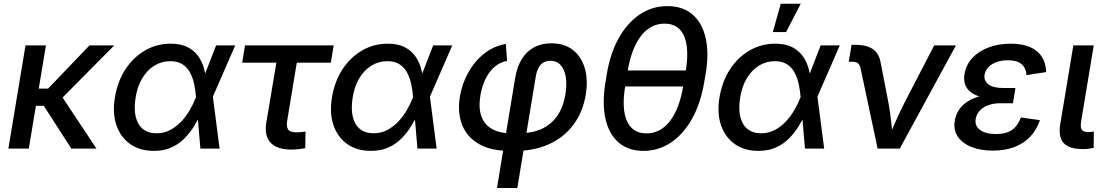

<svg xmlns="http://www.w3.org/2000/svg" viewBox="-20 -771 5748 996"><path d="M218.3 -535.6 129.4 0H23.4L112.3 -535.6ZM572.8 -535.6 262.2 -222.2H132.8L146.5 -311.5H229.5L444.3 -535.6ZM350.1 0 204.6 -226.1 283.2 -297.4 480.5 0Z M778.3 11.7Q705.1 11.7 655 -23.9Q605 -59.6 583.7 -122.3Q562.5 -185.1 576.2 -266.1Q589.8 -349.1 630.6 -411.4Q671.4 -473.6 731.9 -509Q792.5 -544.4 865.7 -544.4Q916.5 -544.4 950.7 -527.6Q984.9 -510.7 1005.6 -483.2Q1026.4 -455.6 1036.4 -422.1Q1046.4 -388.7 1049.3 -355H1083.5L1084 -271L1119.1 0H1019.5L996.6 -269.5Q994.1 -302.7 987.1 -335.4Q980 -368.2 965.6 -394.8Q951.2 -421.4 926.5 -437.5Q901.9 -453.6 863.8 -453.6Q818.4 -453.6 781 -430.7Q743.7 -407.7 718.3 -365.7Q692.9 -323.7 683.6 -265.6Q674.3 -209 683.6 -167.2Q692.9 -125.5 720.5 -102.5Q748 -79.6 792 -79.6Q830.1 -79.6 862.1 -96.2Q894 -112.8 919.7 -139.9Q945.3 -167 964.6 -200.2Q983.9 -233.4 996.6 -266.6L1101.1 -535.6H1200.2L1083 -266.6L1054.7 -183.6H1022.9Q1007.3 -149.9 986.3 -115.7Q965.3 -81.5 936.5 -52.5Q907.7 -23.4 868.7 -5.9Q829.6 11.7 778.3 11.7Z M1490.7 4.9Q1417.5 4.9 1384 -30.5Q1350.6 -65.9 1361.3 -133.8L1413.6 -445.8H1236.3L1251 -535.6H1710.9L1696.3 -445.8H1519.5L1469.7 -144Q1464.8 -112.8 1475.1 -98.6Q1485.4 -84.5 1517.6 -84.5Q1527.3 -84.5 1540.8 -85.7Q1554.2 -86.9 1564.9 -88.4L1563.5 -2.4Q1546.4 1 1527.8 2.9Q1509.3 4.9 1490.7 4.9Z M1904.3 11.7Q1831.1 11.7 1781 -23.9Q1731 -59.6 1709.7 -122.3Q1688.5 -185.1 1702.1 -266.1Q1715.8 -349.1 1756.6 -411.4Q1797.4 -473.6 1857.9 -509Q1918.5 -544.4 1991.7 -544.4Q2042.5 -544.4 2076.7 -527.6Q2110.8 -510.7 2131.6 -483.2Q2152.3 -455.6 2162.4 -422.1Q2172.4 -388.7 2175.3 -355H2209.5L2210 -271L2245.1 0H2145.5L2122.6 -269.5Q2120.1 -302.7 2113 -335.4Q2106 -368.2 2091.6 -394.8Q2077.1 -421.4 2052.5 -437.5Q2027.8 -453.6 1989.7 -453.6Q1944.3 -453.6 1907 -430.7Q1869.6 -407.7 1844.2 -365.7Q1818.8 -323.7 1809.6 -265.6Q1800.3 -209 1809.6 -167.2Q1818.8 -125.5 1846.4 -102.5Q1874 -79.6 1918 -79.6Q1956.1 -79.6 1988 -96.2Q2020 -112.8 2045.7 -139.9Q2071.3 -167 2090.6 -200.2Q2109.9 -233.4 2122.6 -266.6L2227.1 -535.6H2326.2L2209 -266.6L2180.7 -183.6H2148.9Q2133.3 -149.9 2112.3 -115.7Q2091.3 -81.5 2062.5 -52.5Q2033.7 -23.4 1994.6 -5.9Q1955.6 11.7 1904.3 11.7Z M2558.1 204.1 2652.8 -368.7Q2662.1 -424.3 2686.5 -464.1Q2710.9 -503.9 2749.8 -525.1Q2788.6 -546.4 2840.8 -546.4Q2906.7 -546.4 2950.9 -512.5Q2995.1 -478.5 3013.2 -418.2Q3031.2 -357.9 3018.6 -279.3Q3002.9 -187.5 2953.4 -122.3Q2903.8 -57.1 2827.1 -22.7Q2750.5 11.7 2653.8 11.7H2621.6Q2527.8 11.7 2465.8 -23.2Q2403.8 -58.1 2377.9 -121.6Q2352.1 -185.1 2365.7 -270.5Q2377.4 -338.4 2410.2 -396.5Q2442.9 -454.6 2492.7 -493.7Q2542.5 -532.7 2604 -543L2610.4 -455.1Q2574.2 -448.7 2546.1 -424.8Q2518.1 -400.9 2499.3 -363Q2480.5 -325.2 2472.2 -276.9Q2461.4 -210.9 2477.3 -167.2Q2493.2 -123.5 2533.4 -101.3Q2573.7 -79.1 2637.2 -79.1H2668.9Q2736.8 -79.1 2787.4 -101.3Q2837.9 -123.5 2869.9 -168.7Q2901.9 -213.9 2913.1 -282.2Q2921.4 -332.5 2915 -371.6Q2908.7 -410.6 2888.4 -433.1Q2868.2 -455.6 2834 -455.6Q2812.5 -455.6 2797.1 -445.6Q2781.7 -435.5 2772.5 -417.2Q2763.2 -398.9 2759.3 -373.5L2663.6 204.1Z M3317.9 11.7Q3239.7 11.7 3189.2 -31.7Q3138.7 -75.2 3120.8 -154.8Q3103 -234.4 3120.6 -343.3L3127.4 -384.3Q3145 -492.7 3189.2 -572.3Q3233.4 -651.9 3298.1 -695.6Q3362.8 -739.3 3442.4 -739.3Q3522 -739.3 3572.5 -695.8Q3623 -652.3 3640.9 -572.5Q3658.7 -492.7 3640.1 -384.3L3632.8 -343.3Q3614.3 -233.4 3569.3 -153.8Q3524.4 -74.2 3460 -31.2Q3395.5 11.7 3317.9 11.7ZM3333 -79.1Q3406.2 -79.1 3455.6 -143.3Q3504.9 -207.5 3524.4 -326.2L3537.1 -401.4Q3556.6 -520 3528.6 -584.2Q3500.5 -648.4 3427.2 -648.4Q3354.5 -648.4 3304.9 -584.2Q3255.4 -520 3235.8 -401.4L3223.6 -326.2Q3203.6 -206.5 3232.4 -142.8Q3261.2 -79.1 3333 -79.1ZM3198.2 -322.3 3212.4 -405.3H3563.5L3549.8 -322.3Z M3914.6 11.7Q3841.3 11.7 3791.3 -23.9Q3741.2 -59.6 3720 -122.3Q3698.7 -185.1 3712.4 -266.1Q3726.1 -349.1 3766.8 -411.4Q3807.6 -473.6 3868.2 -509Q3928.7 -544.4 4002 -544.4Q4052.7 -544.4 4086.9 -527.6Q4121.1 -510.7 4141.8 -483.2Q4162.6 -455.6 4172.6 -422.1Q4182.6 -388.7 4185.5 -355H4219.7L4220.2 -271L4255.4 0H4155.8L4132.8 -269.5Q4130.4 -302.7 4123.3 -335.4Q4116.2 -368.2 4101.8 -394.8Q4087.4 -421.4 4062.7 -437.5Q4038.1 -453.6 4000 -453.6Q3954.6 -453.6 3917.2 -430.7Q3879.9 -407.7 3854.5 -365.7Q3829.1 -323.7 3819.8 -265.6Q3810.5 -209 3819.8 -167.2Q3829.1 -125.5 3856.7 -102.5Q3884.3 -79.6 3928.2 -79.6Q3966.3 -79.6 3998.3 -96.2Q4030.3 -112.8 4055.9 -139.9Q4081.5 -167 4100.8 -200.2Q4120.1 -233.4 4132.8 -266.6L4237.3 -535.6H4336.4L4219.2 -266.6L4190.9 -183.6H4159.2Q4143.6 -149.9 4122.6 -115.7Q4101.6 -81.5 4072.8 -52.5Q4043.9 -23.4 4004.9 -5.9Q3965.8 11.7 3914.6 11.7ZM3988.8 -604.5 4030.3 -751.5H4133.8L4057.6 -604.5Z M4532.7 0 4444.3 -416Q4440.4 -435.1 4430.4 -442.9Q4420.4 -450.7 4399.4 -450.7H4382.8L4397.5 -538.6H4416Q4475.1 -538.6 4507.6 -516.4Q4540 -494.1 4548.3 -446.8L4589.4 -234.9Q4598.1 -187 4603 -139.2Q4607.9 -91.3 4613.3 -44.9H4584Q4605 -91.8 4625.5 -139.4Q4646 -187 4670.4 -234.9L4826.2 -535.6H4939L4647.5 0Z M5130.4 10.3Q5066.4 10.3 5019 -8.8Q4971.7 -27.8 4948.2 -63Q4924.8 -98.1 4933.1 -146.5Q4938 -174.8 4953.9 -199.7Q4969.7 -224.6 4997.8 -243.4Q5025.9 -262.2 5067.6 -272.9Q5109.4 -283.7 5165.5 -283.7H5242.2L5234.4 -235.4H5169.4Q5134.3 -235.4 5106.7 -225.3Q5079.1 -215.3 5062.5 -197Q5045.9 -178.7 5041.5 -154.8Q5035.2 -118.7 5063.7 -97.2Q5092.3 -75.7 5147 -75.7Q5183.6 -75.7 5208.5 -85.7Q5233.4 -95.7 5249.5 -114.7Q5265.6 -133.8 5275.9 -161.6L5374.5 -147.9Q5357.9 -97.7 5324.5 -62.3Q5291 -26.9 5242.2 -8.3Q5193.4 10.3 5130.4 10.3ZM5164.1 -257.8Q5108.9 -257.8 5072 -267.3Q5035.2 -276.9 5013.9 -294.4Q4992.7 -312 4985.6 -335.4Q4978.5 -358.9 4983.4 -387.2Q4991.7 -436 5024.9 -471.2Q5058.1 -506.3 5109.4 -525.4Q5160.6 -544.4 5222.7 -544.4Q5283.2 -544.4 5323.7 -526.6Q5364.3 -508.8 5385 -475.8Q5405.8 -442.9 5406.7 -397L5304.7 -381.3Q5303.2 -417.5 5279.8 -438Q5256.3 -458.5 5208.5 -458.5Q5159.2 -458.5 5125.7 -437.3Q5092.3 -416 5087.4 -382.3Q5083 -352.1 5107.4 -333.3Q5131.8 -314.5 5184.6 -314.5H5247.6L5238.3 -257.8Z M5597.2 2.4Q5525.4 2.4 5497.3 -29.5Q5469.2 -61.5 5480 -126.5L5547.9 -535.6H5653.8L5588.9 -144.5Q5583.5 -112.3 5590.8 -99.1Q5598.1 -85.9 5625 -85.9Q5635.3 -85.9 5642.1 -86.7Q5648.9 -87.4 5654.3 -88.9L5653.3 -3.9Q5643.6 -1.5 5628.7 0.5Q5613.8 2.4 5597.2 2.4Z"/></svg>

Font: Inter 20pt Medium
Style: Italic
Weight: 500
Italic angle: -9.3988°
Version: Version 4.001;git-66647c0bb